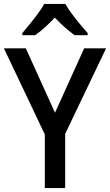

<svg xmlns="http://www.w3.org/2000/svg" viewBox="-20 -961 562 981"><path d="M261 -385 410 -714H522L313 -277V0H209V-274L0 -714H112ZM314 -941Q326 -919 346 -892Q366 -865 387.5 -839Q409 -813 428 -792V-781H361Q338 -798 311.5 -821Q285 -844 260 -871Q208 -815 159 -781H94V-792Q112 -813 133.5 -839.5Q155 -866 174.5 -892.5Q194 -919 206 -941Z"/></svg>

Font: Noto Sans Malayalam SemiCondensed Medium
Style: Regular
Weight: 500
Width: 4
Designer: Jelle Bosma - Monotype Design Team
Foundry: Monotype Imaging Inc.
Version: Version 2.104; ttfautohint (v1.8.4.7-5d5b)